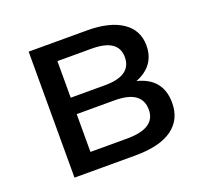

<svg xmlns="http://www.w3.org/2000/svg" viewBox="-98 -645 810 759"><g transform="rotate(-20 307.0 -265.0)"><path d="M454 -275Q557 -249 557 -146Q557 -76 504.5 -38Q452 0 348 0H93V-530H339Q433 -530 486 -494.5Q539 -459 539 -394Q539 -309 454 -275ZM331 -456H187V-302H331Q443 -302 443 -380Q443 -456 331 -456ZM187 -74H341Q461 -74 461 -152Q461 -233 347 -233H187Z"/></g></svg>

Font: false
Style: Regular
Weight: 500
Designer: Julieta Ulanovsky
Foundry: Julieta Ulanovsky
Version: Version 7.222;hotconv 1.0.109;makeotfexe 2.5.65596